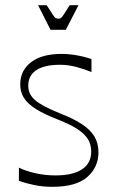

<svg xmlns="http://www.w3.org/2000/svg" viewBox="-20 -705 447 741"><path d="M53 -7V-58Q79 -45 116.5 -36.5Q154 -28 194 -28Q261 -28 296.5 -51.5Q332 -75 332 -120Q332 -148 319 -168.5Q306 -189 278.5 -207Q251 -225 205 -243Q151 -264 119 -284Q87 -304 72.5 -327Q58 -350 58 -379Q58 -433 100 -465Q142 -497 218 -497Q237 -497 257 -494.5Q277 -492 296.5 -487.5Q316 -483 333 -477V-427Q307 -438 275 -446.5Q243 -455 211 -455Q152 -455 120.5 -434.5Q89 -414 89 -374Q89 -341 116 -318Q143 -295 215 -266Q264 -247 296.5 -225.5Q329 -204 344.5 -178Q360 -152 360 -117Q360 -60 317 -22Q274 16 182 16Q145 16 111.5 9Q78 2 53 -7ZM175 -590 127 -685H160Q177 -659 184 -648Q191 -637 195.5 -635Q200 -633 205 -633Q211 -633 214.5 -635Q218 -637 225.5 -648Q233 -659 249 -685H283L234 -590Z"/></svg>

Font: Ojuju Light
Style: Regular
Weight: 300
Designer: Chisaokwu Joboson, Mirko Velimirovic
Foundry: Udi Foundry
Version: Version 1.000